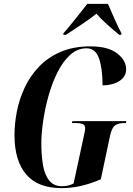

<svg xmlns="http://www.w3.org/2000/svg" viewBox="-20 -964 688 994"><path d="M299 10Q176 10 115.5 -61Q55 -132 55 -265Q55 -324 67.5 -387.5Q80 -451 108 -511Q136 -571 182 -619Q228 -667 294 -695.5Q360 -724 448 -724Q539 -724 586 -688Q633 -652 633 -605Q633 -566 597 -544Q561 -522 511 -522Q511 -607 493 -660.5Q475 -714 428 -714Q381 -714 343.5 -680Q306 -646 278 -590.5Q250 -535 231.5 -469Q213 -403 203.5 -338Q194 -273 194 -221Q194 -157 203 -107Q212 -57 235.5 -28.5Q259 0 301 0Q316 0 330.5 -3Q345 -6 361 -14L413 -255Q416 -270 418.5 -281Q421 -292 421 -301Q421 -316 408.5 -321.5Q396 -327 370 -327H352L355 -337H634L632 -327H624Q596 -327 578 -316.5Q560 -306 550 -262L502 -36Q450 -13 399 -1.5Q348 10 299 10ZM308 -791Q338 -825 371 -867Q404 -909 432 -944H539Q548 -924 560.5 -894.5Q573 -865 586.5 -836.5Q600 -808 609 -791L608 -784H597Q558 -816 528.5 -843Q499 -870 479 -893Q451 -870 407 -840.5Q363 -811 322 -784H308Z"/></svg>

Font: Noto Serif Display ExtraCondensed
Style: Bold Italic
Weight: 700
Width: 2
Italic angle: -12°
Designer: Monotype Design Team
Foundry: Monotype Imaging Inc.
Version: Version 2.009